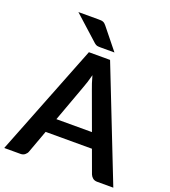

<svg xmlns="http://www.w3.org/2000/svg" viewBox="-169 -1048 1033 1167"><g transform="rotate(20 347.0 -465.0)"><path d="M462.5 -273 374.5 -513.5Q368 -529.5 361 -551.5Q354 -573.5 347 -599Q340.5 -573.5 333.5 -551.2Q326.5 -529 320 -512.5L232.5 -273ZM700 0H596Q578.5 0 567.5 -8.8Q556.5 -17.5 551 -30.5L497 -178H197.5L143.5 -30.5Q139.5 -19 128 -9.5Q116.5 0 99.5 0H-5.5L279 -723H416ZM265 -930.5Q275 -930.5 282.2 -930Q289.5 -929.5 295.2 -927.2Q301 -925 306 -921Q311 -917 316.5 -910L425.5 -774.5H336Q321.5 -774.5 313.2 -776.2Q305 -778 295 -786.5L135.5 -930.5Z"/></g></svg>

Font: LatoLatin
Style: Bold
Weight: 700
Designer: Lukasz Dziedzic with Adam Twardoch and Botio Nikoltchev
Foundry: tyPoland Lukasz Dziedzic
Version: Version 2.015; 2015-08-06; http://www.latofonts.com/